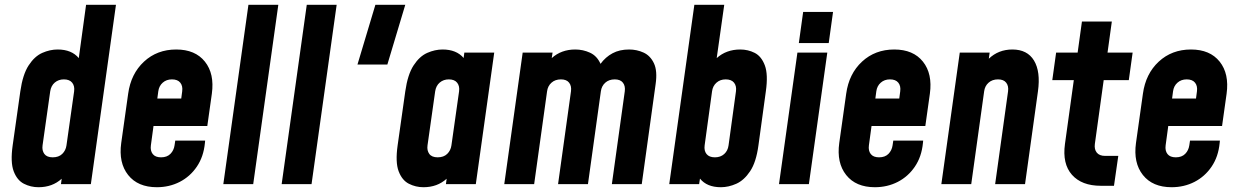

<svg xmlns="http://www.w3.org/2000/svg" viewBox="-20 -770 5177 803"><path d="M141 13Q108.5 13 80 -1.5Q51.5 -16 37.2 -53.8Q23 -91.5 33 -162L65 -388Q75 -458.5 99.8 -496.5Q124.5 -534.5 156.8 -548.8Q189 -563 221 -563Q279.5 -563 309.5 -527L340 -750H465L360 0H235L238 -22.5Q199 13 141 13ZM200.5 -112Q225.5 -112 240.2 -126.2Q255 -140.5 258 -162L290 -388Q293 -410 282 -424Q271 -438 247 -438Q225 -438 209.2 -424.8Q193.5 -411.5 190 -388L158 -162Q155 -140.5 165.5 -126.2Q176 -112 200.5 -112Z M636 13Q556.5 13 516 -38Q475.5 -89 487 -172L516 -378Q527.5 -461.5 582.2 -512.2Q637 -563 717 -563Q796.5 -563 837 -512.2Q877.5 -461.5 866 -378L847 -243H622L611 -162Q608 -139.5 618.8 -125.8Q629.5 -112 653.5 -112Q678.5 -112 692.8 -126.5Q707 -141 710 -162L713 -182H838L837 -172Q831.5 -114.5 803.2 -73Q775 -31.5 731.5 -9.2Q688 13 636 13ZM699 -438Q676 -438 660.5 -424.2Q645 -410.5 642 -388L638 -358H738L742 -388Q745 -410.5 734 -424.2Q723 -438 699 -438Z M914 0 1019 -750H1144L1039 0Z M1158 0 1263 -750H1388L1283 0Z M1475 -500 1550 -750H1675L1600 -500Z M1751 13Q1718.5 13 1690 -1.5Q1661.5 -16 1647.2 -53.8Q1633 -91.5 1643 -162L1675 -388Q1685 -458.5 1709.8 -496.5Q1734.5 -534.5 1766.8 -548.8Q1799 -563 1831 -563Q1889 -563 1919 -527.5L1922 -550H2047L1970 0H1845L1848 -22.5Q1809 13 1751 13ZM1810.5 -112Q1835.5 -112 1850.2 -126.2Q1865 -140.5 1868 -162L1900 -388Q1903 -410 1892 -424Q1881 -438 1857 -438Q1835 -438 1819.2 -424.8Q1803.5 -411.5 1800 -388L1768 -162Q1765 -140.5 1775.5 -126.2Q1786 -112 1810.5 -112Z M2089 0 2166 -550H2291L2287.5 -527Q2327.5 -563 2386 -563Q2418.5 -563 2447.8 -549.5Q2477 -536 2491.5 -503Q2512.5 -531.5 2541.8 -547.2Q2571 -563 2611 -563Q2643.5 -563 2671.8 -550Q2700 -537 2715 -505.2Q2730 -473.5 2722 -418L2664 0H2539L2593 -388Q2596 -410.5 2585.2 -424.2Q2574.5 -438 2551 -438Q2527 -438 2511.5 -424.2Q2496 -410.5 2493 -388L2439 0H2314L2368 -388Q2371 -410.5 2360.2 -424.2Q2349.5 -438 2326 -438Q2302 -438 2286.5 -424.2Q2271 -410.5 2268 -388L2214 0Z M2995 13Q2936.5 13 2907.5 -23L2904 0H2779L2884 -750H3009L2977.5 -527Q3017.5 -563 3076 -563Q3108.5 -563 3136.5 -548.8Q3164.5 -534.5 3178.8 -496.5Q3193 -458.5 3183 -388L3152 -162Q3142.5 -91.5 3117.2 -53.8Q3092 -16 3059.5 -1.5Q3027 13 2995 13ZM2970 -112Q2993.5 -112 3008.8 -125.8Q3024 -139.5 3027 -162L3058 -388Q3061 -410.5 3050 -424.2Q3039 -438 3015 -438Q2992 -438 2976.5 -424.2Q2961 -410.5 2958 -388L2927 -162Q2924 -139.5 2935 -125.8Q2946 -112 2970 -112Z M3321 -590 3339 -720H3464L3446 -590ZM3238 0 3315 -550H3440L3363 0Z M3639 13Q3559.5 13 3519 -38Q3478.5 -89 3490 -172L3519 -378Q3530.5 -461.5 3585.2 -512.2Q3640 -563 3720 -563Q3799.5 -563 3840 -512.2Q3880.5 -461.5 3869 -378L3850 -243H3625L3614 -162Q3611 -139.5 3621.8 -125.8Q3632.5 -112 3656.5 -112Q3681.5 -112 3695.8 -126.5Q3710 -141 3713 -162L3716 -182H3841L3840 -172Q3834.5 -114.5 3806.2 -73Q3778 -31.5 3734.5 -9.2Q3691 13 3639 13ZM3702 -438Q3679 -438 3663.5 -424.2Q3648 -410.5 3645 -388L3641 -358H3741L3745 -388Q3748 -410.5 3737 -424.2Q3726 -438 3702 -438Z M3917 0 3994 -550H4119L4115.5 -524.5Q4156 -563 4214 -563Q4276.5 -563 4304.5 -516.8Q4332.5 -470.5 4321 -388L4267 0H4142L4196 -388Q4199 -410.5 4188.2 -424.2Q4177.5 -438 4154 -438Q4130 -438 4114.5 -424.2Q4099 -410.5 4096 -388L4042 0Z M4584 7Q4504 7 4463.2 -39Q4422.5 -85 4434 -168L4471 -435H4381L4397 -550H4487L4505 -680H4630L4612 -550H4717L4701 -435H4596L4559 -168Q4556 -145.5 4567 -131.8Q4578 -118 4602 -118H4657L4639 7Z M4880 13Q4800.5 13 4760 -38Q4719.5 -89 4731 -172L4760 -378Q4771.5 -461.5 4826.2 -512.2Q4881 -563 4961 -563Q5040.5 -563 5081 -512.2Q5121.5 -461.5 5110 -378L5091 -243H4866L4855 -162Q4852 -139.5 4862.8 -125.8Q4873.5 -112 4897.5 -112Q4922.5 -112 4936.8 -126.5Q4951 -141 4954 -162L4957 -182H5082L5081 -172Q5075.5 -114.5 5047.2 -73Q5019 -31.5 4975.5 -9.2Q4932 13 4880 13ZM4943 -438Q4920 -438 4904.5 -424.2Q4889 -410.5 4886 -388L4882 -358H4982L4986 -388Q4989 -410.5 4978 -424.2Q4967 -438 4943 -438Z"/></svg>

Font: Mohave
Style: Bold Italic
Weight: 700
Italic angle: -8°
Designer: Gumpita Rahayu
Foundry: Tokotype
Version: Version 2.003; ttfautohint (v1.8.3)